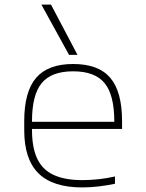

<svg xmlns="http://www.w3.org/2000/svg" viewBox="-20 -810 640 840"><path d="M340 10Q211 10 148.5 -51.5Q86 -113 86 -240V-280Q86 -409 138 -469.5Q190 -530 300 -530Q411 -530 462.5 -469.5Q514 -409 514 -280V-246H105V-277H493L480 -263V-279Q480 -395 437.5 -446.5Q395 -498 300 -498Q205 -498 162.5 -446.5Q120 -395 120 -280V-241Q120 -164 143 -115.5Q166 -67 215 -44.5Q264 -22 340 -22Q375 -22 412 -26Q449 -30 483 -38V-6Q450 1 412.5 5.5Q375 10 340 10ZM282 -570 161 -790H203L319 -570Z"/></svg>

Font: M PLUS Code Latin Expanded ExtraLight
Style: Regular
Weight: 250
Width: 7
Designer: Coji Morishita
Foundry: UNDERFOREST DESIGN
Version: Version 1.002; ttfautohint (v1.8.3)